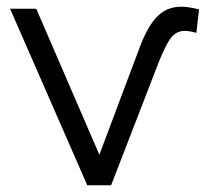

<svg xmlns="http://www.w3.org/2000/svg" viewBox="-20 -552 616 572"><path d="M397 -413Q421 -476 449.5 -504Q478 -532 520 -532Q541 -532 573 -524L565 -454Q545 -460 530 -460Q506 -460 490 -440Q474 -420 453 -367L311 0H240L10 -526H88L276 -91Z"/></svg>

Font: Montserrat Alternates
Style: Regular
Weight: 400
Designer: Julieta Ulanovsky
Foundry: Julieta Ulanovsky
Version: Version 7.200;PS 007.200;hotconv 1.0.88;makeotf.lib2.5.64775